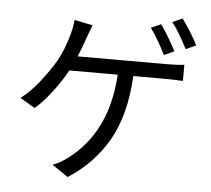

<svg xmlns="http://www.w3.org/2000/svg" viewBox="-59 -894 1117 1016"><g transform="rotate(5 500.0 -385.5)"><path d="M841.8 -653.3 788.1 -628.9Q750 -706.1 707 -766.6L759.8 -790Q796.9 -738.3 841.8 -653.3ZM334 -582H805.7Q863.3 -582 900.4 -586.9V-501Q853.5 -503.9 805.7 -503.9H636.7Q626 -297.9 549.3 -163.1Q472.7 -28.3 336.9 58.6L252 1Q293.9 -14.6 333 -44.9Q536.1 -199.2 553.7 -503.9H296.9Q265.6 -446.3 219.2 -385.7Q172.9 -325.2 130.9 -290L51.8 -336.9Q100.6 -372.1 148.9 -433.6Q197.3 -495.1 230.5 -551.8Q263.7 -611.3 286.1 -692.4Q298.8 -736.3 300.8 -772.5L398.4 -752.9L372.1 -682.6Q353.5 -627.9 334 -582ZM817.4 -806.6 870.1 -830.1Q924.8 -753.9 954.1 -694.3L900.4 -669.9Q851.6 -763.7 817.4 -806.6Z"/></g></svg>

Font: Gen Shin Gothic Monospace Regular
Style: Regular
Weight: 400
Designer: [Source Han Sans]
Ryoko NISHIZUKA  (kana & ideographs); Paul D. Hunt (Latin, Greek & Cyrillic); Wenlong ZHANG  (bopomofo
Version: Version 1.002.20150607